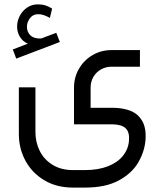

<svg xmlns="http://www.w3.org/2000/svg" viewBox="-20 -614 755 887"><path d="M503.1 -116.1H398.6V-209.3Q398.6 -236.4 411.2 -258.3Q423.9 -280.3 446 -293Q468.2 -305.8 494.9 -305.8H626.5V-382.6H494.9Q447.3 -382.6 407.6 -359.4Q367.9 -336.2 344.9 -296.5Q321.9 -256.8 321.9 -209.3V-39.7L501.7 -39.5Q542.7 -38.7 561.2 -20.6Q579.6 -2.6 575.7 38.2Q571.9 76.8 547.1 107Q522.2 137.3 477.7 154.5Q433.1 171.7 373.2 171.7H316.3Q262.3 171.7 223.1 147.6Q184 123.6 163.8 83.6Q143.7 43.6 143.7 -3.7V-210.4H67.1V5.4Q67.1 71.9 97.5 128.4Q128 185 184.7 218.8Q241.4 252.6 316.3 252.6H373.2Q468.1 252.6 528.9 219.5Q589.7 186.3 618.2 137.3Q646.8 88.3 651.9 36.4Q656.7 -20 637.9 -53.5Q619 -87.1 584.8 -101.2Q550.5 -115.4 503.1 -116.1ZM55 -343.3 256.4 -420 240 -462.4 170.3 -436.2Q137.7 -434.6 120.9 -450.3Q104.1 -466 104.5 -491Q104.5 -511.9 118.5 -530.1Q132.5 -548.4 155.1 -548.4Q169.2 -548.6 180.9 -544.6Q192.6 -540.7 206 -533.7Q207.1 -533 208.2 -532.3Q209.6 -531.6 210.5 -531.2L220.8 -574.4Q206 -583.6 190.6 -588.7Q175.1 -593.9 155.1 -593.9Q126.9 -593.9 105.1 -578.9Q83.3 -564 71.1 -540.2Q59 -516.5 59 -491Q59 -464.5 72.6 -442.9Q86.2 -421.3 108.8 -412.4L39.1 -385.5Z"/></svg>

Font: Arad-VF Thin Dots1
Style: Regular
Weight: 100
Designer: Mohammad Darvishi
Version: Version 1.000;August 30, 2024;FontCreator 15.0.0.2992 64-bit